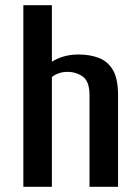

<svg xmlns="http://www.w3.org/2000/svg" viewBox="-20 -720 540 740"><path d="M70 0V-700H180V-482Q200 -495 226 -502.5Q252 -510 283 -510Q326 -510 360.5 -497Q395 -484 415 -450.5Q435 -417 435 -353V0H325V-353Q325 -406 299.5 -424.5Q274 -443 240 -443Q221 -443 205 -437Q189 -431 180 -423V0Z"/></svg>

Font: Cuprum SemiBold
Style: Regular
Weight: 600
Designer: Jovanny Lemonad
Foundry: Jovanny Lemonad
Version: Version 3.000